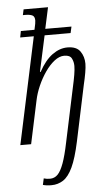

<svg xmlns="http://www.w3.org/2000/svg" viewBox="-64 -800 600 1081"><g transform="rotate(-5 235.5 -260.0)"><path d="M182 240Q167 240 155.5 238.5Q144 237 134 234L142 198Q158 203 177 203Q203 203 221 184.5Q239 166 254.5 123.5Q270 81 285 8L350 -298Q359 -338 364 -368Q369 -398 369 -418Q369 -441 359 -460.5Q349 -480 317 -480Q289 -480 261 -458Q233 -436 208.5 -400.5Q184 -365 166 -324Q148 -283 140 -244L88 0H27L156 -604H79L86 -640H163Q168 -662 170 -673.5Q172 -685 172 -692Q172 -715 158 -721.5Q144 -728 119 -728H105L112 -760H250L224 -640H372L364 -604H217L173 -401H177Q212 -465 253.5 -495Q295 -525 339 -525Q390 -525 411 -495Q432 -465 432 -425Q432 -405 426.5 -373.5Q421 -342 413 -309L346 8Q326 101 302.5 151Q279 201 249 220.5Q219 240 182 240Z"/></g></svg>

Font: Noto Serif Condensed Light
Style: Italic
Weight: 300
Width: 3
Italic angle: -12°
Designer: Monotype Design Team
Foundry: Monotype Imaging Inc.
Version: Version 2.014; ttfautohint (v1.8.4.7-5d5b)